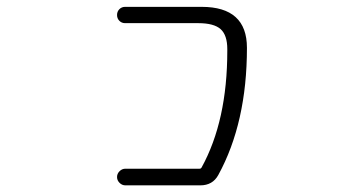

<svg xmlns="http://www.w3.org/2000/svg" viewBox="-20 -565 1040 563"><path d="M571.3 -544.9Q704.1 -544.9 704.1 -424.8Q704.1 -205.1 620.1 -51.8Q603.5 -21.5 567.4 -21.5H347.7Q337.9 -21.5 330.6 -28.8Q323.2 -36.1 323.2 -45.9Q323.2 -55.7 330.6 -63Q337.9 -70.3 347.7 -70.3H565.4Q569.3 -70.3 571.3 -74.2Q646.5 -210.9 646.5 -416Q646.5 -418 646.5 -420.9Q646.5 -461.9 627 -479.5Q607.4 -497.1 561.5 -497.1H346.7Q336.9 -497.1 330.1 -503.9Q323.2 -510.7 323.2 -521Q323.2 -531.2 330.1 -538.1Q336.9 -544.9 346.7 -544.9Z"/></svg>

Font: Gen Jyuu Gothic L Monospace Light
Style: Regular
Weight: 300
Designer: [Source Han Sans]
Ryoko NISHIZUKA  (kana & ideographs); Paul D. Hunt (Latin, Greek & Cyrillic); Wenlong ZHANG  (bopomofo
Version: Version 1.002.20150607